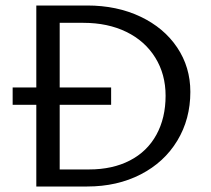

<svg xmlns="http://www.w3.org/2000/svg" viewBox="-20 -678 767 698"><path d="M672 -344Q672 -245 624.5 -166.5Q577 -88 491.5 -44Q406 0 297 0H112V-297H26V-360H112V-658H297Q405 -658 490.5 -617.5Q576 -577 624 -505.5Q672 -434 672 -344ZM582 -330Q582 -408 544.5 -468.5Q507 -529 439.5 -562Q372 -595 283 -595H197V-360H384V-297H197V-62H304Q389 -62 452 -94.5Q515 -127 548.5 -188Q582 -249 582 -330Z"/></svg>

Font: Ysabeau SC Medium
Style: Regular
Weight: 500
Designer: Christian Thalmann (Catharsis Fonts)
Version: Version 0.003